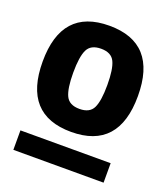

<svg xmlns="http://www.w3.org/2000/svg" viewBox="-108 -839 626 714"><g transform="rotate(20 204.5 -482.0)"><path d="M26 -204V-281H383V-204ZM137 -550Q137 -487 150.5 -459Q164 -431 204.5 -431Q245 -431 258.5 -459Q272 -487 272 -550Q272 -613 258.5 -641Q245 -669 204.5 -669Q164 -669 150.5 -641Q137 -613 137 -550ZM204.5 -760Q393 -760 393 -550Q393 -340 204.5 -340Q16 -340 16 -550Q16 -760 204.5 -760Z"/></g></svg>

Font: Sintony
Style: Bold
Weight: 700
Designer: Eduardo Rodriguez Tunni
Foundry: Eduardo Rodriguez Tunni
Version: Version 1.001